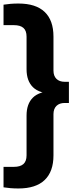

<svg xmlns="http://www.w3.org/2000/svg" viewBox="-36 -838 414 1088"><path d="M68.5 230Q44 230 23 228.2Q2 226.5 -16 223.5V107.5H43Q78.5 107.5 96.5 91.8Q114.5 76 114.5 42V-183.5Q114.5 -249.5 150.8 -285.2Q187 -321 271 -324V-305Q187 -308 150.8 -343.8Q114.5 -379.5 114.5 -445.5V-630Q114.5 -664.5 96.5 -680Q78.5 -695.5 43 -695.5H-16V-811.5Q2 -814.5 23 -816.2Q44 -818 68.5 -818Q167 -818 217 -770.5Q267 -723 267 -630.5V-438Q267 -407.5 284 -391Q301 -374.5 330.5 -374.5H354.5V-254.5H330.5Q301 -254.5 284 -238Q267 -221.5 267 -191V42.5Q267 134.5 217 182.2Q167 230 68.5 230Z"/></svg>

Font: Encode Sans SemiCondensed
Style: Bold
Weight: 700
Width: 4
Designer: Multiple Designers
Foundry: Impallari Type
Version: Version 3.002